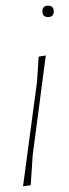

<svg xmlns="http://www.w3.org/2000/svg" viewBox="-20 -651 243 675"><path d="M129 -611Q129 -631 149 -631Q169 -631 169 -611Q169 -591 149 -591Q129 -591 129 -611ZM141 -456 95 -106 88 0 61 4 110 -362 116 -452Z"/></svg>

Font: Alegreya Sans Thin
Style: Italic
Weight: 100
Italic angle: -7°
Designer: Juan Pablo del Peral
Foundry: Huerta Tipografica
Version: Version 2.007